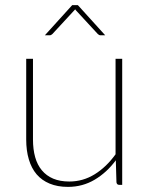

<svg xmlns="http://www.w3.org/2000/svg" viewBox="-20 -723 585 751"><path d="M458 -493V0H446Q437 0 435.5 -10L433 -96Q398 -48.5 350.5 -20.2Q303 8 246 8Q205 8 174.2 -4.8Q143.5 -17.5 123.2 -41.2Q103 -65 92.8 -99.5Q82.5 -134 82.5 -177.5V-493H109V-177.5Q109 -139 117.5 -108.5Q126 -78 143.8 -56.8Q161.5 -35.5 188.2 -24.2Q215 -13 251 -13Q304.5 -13 350.2 -41.2Q396 -69.5 432 -119.5V-493ZM391.5 -585H373Q367.5 -585 362.5 -590L277.5 -682Q276.5 -683 275.8 -684.2Q275 -685.5 274 -686.5Q273 -685.5 272 -684.2Q271 -683 270 -682L185 -590Q180 -585 174.5 -585H155.5L262.5 -703H284.5Z"/></svg>

Font: Lato 2
Style: Regular
Weight: 200
Designer: Lukasz Dziedzic with Adam Twardoch and Botio Nikoltchev
Foundry: tyPoland Lukasz Dziedzic
Version: Version 2.015; 2015-08-06; http://www.latofonts.com/